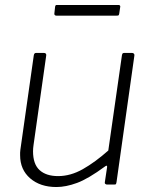

<svg xmlns="http://www.w3.org/2000/svg" viewBox="-20 -743 613 773"><path d="M207 10Q142 10 101.5 -25Q61 -60 61 -118Q61 -123 61 -128.5Q61 -134 62 -140L116 -520Q117 -526 119.5 -528Q122 -530 126 -530H156Q162 -530 164.5 -527Q167 -524 166 -519L115 -159Q114 -152 113.5 -146Q113 -140 113 -134Q113 -82 139.5 -58Q166 -34 214 -34Q264 -34 313.5 -62Q363 -90 416 -137L471 -521Q472 -527 474.5 -528.5Q477 -530 481 -530H511Q516 -530 519 -527Q522 -524 521 -519L449 -9Q448 -4 447 -2Q446 0 440 0H411Q407 0 404 -2.5Q401 -5 402 -9L411 -69Q412 -74 410 -75.5Q408 -77 403 -73Q335 -23 290 -6.5Q245 10 207 10ZM464 -715 460 -688Q459 -683 457.5 -681.5Q456 -680 449 -680H207Q202 -680 200 -683Q198 -686 199 -690L202 -717Q203 -720 204 -721.5Q205 -723 208 -723H458Q461 -723 463 -720.5Q465 -718 464 -715Z"/></svg>

Font: Libre Franklin Thin ExtraLight
Style: Italic
Weight: 250
Italic angle: -8°
Version: Version 3.000